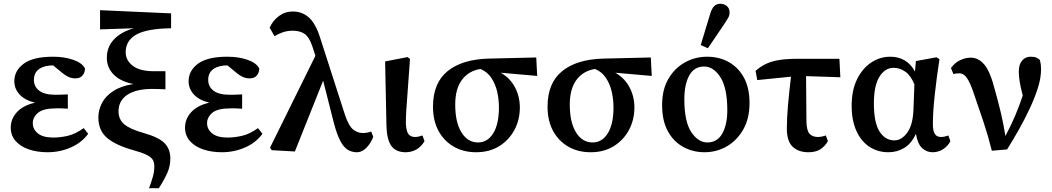

<svg xmlns="http://www.w3.org/2000/svg" viewBox="-20 -794 5581 1019"><path d="M232 14Q178 14 133.5 -1Q89 -16 63 -45.5Q37 -75 37 -117Q37 -163 70 -199Q103 -235 166 -249Q112 -262 84 -292.5Q56 -323 56 -363Q56 -419 106 -456Q156 -493 262 -493Q322 -493 369 -476.5Q416 -460 431 -431Q431 -409 418 -393.5Q405 -378 380 -378Q361 -378 343 -386Q325 -394 296 -419L262 -447Q215 -447 187.5 -427.5Q160 -408 160 -370Q160 -334 188.5 -312.5Q217 -291 275 -291Q290 -291 304 -291.5Q318 -292 340 -293V-217Q315 -219 303.5 -219Q292 -219 281 -219Q210 -219 182 -195.5Q154 -172 154 -140Q154 -108 181 -86Q208 -64 263 -64Q301 -64 341 -73.5Q381 -83 424 -114L448 -84Q414 -37 356 -11.5Q298 14 232 14Z M771 205Q783 173 791 145Q799 117 799 89Q799 67 790 53Q781 39 757.5 27.5Q734 16 691 4Q596 -22 549 -61.5Q502 -101 502 -171Q502 -210 521 -247Q540 -284 581.5 -311Q623 -338 688 -348Q618 -362 582.5 -399Q547 -436 547 -487Q547 -545 585 -585Q623 -625 690 -644L511 -638V-740L888 -723V-644Q758 -642 702.5 -610Q647 -578 647 -517Q647 -474 684.5 -445Q722 -416 796 -416H858V-320Q836 -321 819 -321.5Q802 -322 788 -322Q703 -322 656 -291Q609 -260 609 -203Q609 -160 640 -134Q671 -108 743 -88Q824 -65 854 -33.5Q884 -2 884 47Q884 87 868.5 122.5Q853 158 823 205Z M1157 14Q1103 14 1058.5 -1Q1014 -16 988 -45.5Q962 -75 962 -117Q962 -163 995 -199Q1028 -235 1091 -249Q1037 -262 1009 -292.5Q981 -323 981 -363Q981 -419 1031 -456Q1081 -493 1187 -493Q1247 -493 1294 -476.5Q1341 -460 1356 -431Q1356 -409 1343 -393.5Q1330 -378 1305 -378Q1286 -378 1268 -386Q1250 -394 1221 -419L1187 -447Q1140 -447 1112.5 -427.5Q1085 -408 1085 -370Q1085 -334 1113.5 -312.5Q1142 -291 1200 -291Q1215 -291 1229 -291.5Q1243 -292 1265 -293V-217Q1240 -219 1228.5 -219Q1217 -219 1206 -219Q1135 -219 1107 -195.5Q1079 -172 1079 -140Q1079 -108 1106 -86Q1133 -64 1188 -64Q1226 -64 1266 -73.5Q1306 -83 1349 -114L1373 -84Q1339 -37 1281 -11.5Q1223 14 1157 14Z M1873 14Q1849 14 1827.5 2Q1806 -10 1787.5 -43.5Q1769 -77 1752 -141L1695 -366L1545 10L1422 3L1413 -10L1654 -498L1637 -550Q1621 -597 1597 -614Q1573 -631 1533 -631Q1505 -631 1480.5 -622.5Q1456 -614 1437 -602L1411 -647Q1428 -685 1460.5 -709Q1493 -733 1534 -733Q1584 -733 1619.5 -701Q1655 -669 1678 -597L1811 -184Q1831 -125 1854.5 -106.5Q1878 -88 1906 -88Q1928 -88 1950 -96L1961 -68Q1950 -37 1926.5 -11.5Q1903 14 1873 14Z M2133 14Q2081 14 2057 -19.5Q2033 -53 2031 -126L2024 -468L2143 -491L2156 -481Q2149 -379 2144 -315.5Q2139 -252 2136.5 -212Q2134 -172 2134 -140Q2136 -97 2148 -82Q2160 -67 2183 -67Q2193 -67 2203 -69.5Q2213 -72 2222 -75L2233 -45Q2218 -18 2192 -2Q2166 14 2133 14Z M2507 14Q2440 14 2388.5 -15.5Q2337 -45 2307.5 -99Q2278 -153 2278 -228Q2278 -353 2355 -416Q2432 -479 2573 -483L2826 -489L2831 -391L2638 -408Q2689 -378 2714 -329Q2739 -280 2739 -224Q2739 -158 2710 -104Q2681 -50 2629 -18Q2577 14 2507 14ZM2396 -239Q2396 -145 2429 -91.5Q2462 -38 2517 -38Q2568 -38 2598 -87Q2628 -136 2628 -224Q2628 -267 2618.5 -308Q2609 -349 2587.5 -381Q2566 -413 2530 -428Q2467 -418 2431.5 -370Q2396 -322 2396 -239Z M3115 14Q3048 14 2996.5 -15.5Q2945 -45 2915.5 -99Q2886 -153 2886 -228Q2886 -353 2963 -416Q3040 -479 3181 -483L3434 -489L3439 -391L3246 -408Q3297 -378 3322 -329Q3347 -280 3347 -224Q3347 -158 3318 -104Q3289 -50 3237 -18Q3185 14 3115 14ZM3004 -239Q3004 -145 3037 -91.5Q3070 -38 3125 -38Q3176 -38 3206 -87Q3236 -136 3236 -224Q3236 -267 3226.5 -308Q3217 -349 3195.5 -381Q3174 -413 3138 -428Q3075 -418 3039.5 -370Q3004 -322 3004 -239Z M3719 14Q3657 14 3605.5 -14.5Q3554 -43 3524 -98.5Q3494 -154 3494 -236Q3494 -318 3527 -375Q3560 -432 3614.5 -462.5Q3669 -493 3733 -493Q3797 -493 3848 -464.5Q3899 -436 3928.5 -381.5Q3958 -327 3958 -247Q3958 -165 3924.5 -106.5Q3891 -48 3837 -17Q3783 14 3719 14ZM3734 -38Q3787 -38 3813.5 -85.5Q3840 -133 3840 -209Q3840 -327 3803.5 -384Q3767 -441 3717 -441Q3664 -441 3638 -393.5Q3612 -346 3612 -267Q3612 -149 3648.5 -93.5Q3685 -38 3734 -38ZM3699 -555 3749 -720Q3758 -750 3771 -762Q3784 -774 3802 -774Q3824 -774 3838 -761.5Q3852 -749 3852 -728Q3852 -712 3844.5 -699Q3837 -686 3823 -665L3737 -538Z M3999 -369 3990 -418Q4016 -441 4045.5 -455Q4075 -469 4115.5 -475.5Q4156 -482 4216 -482H4435L4440 -384L4258 -390L4260 -149Q4261 -101 4276.5 -84Q4292 -67 4321 -67Q4332 -67 4343 -69.5Q4354 -72 4363 -75L4374 -45Q4358 -17 4333.5 -1.5Q4309 14 4271 14Q4217 14 4186.5 -15.5Q4156 -45 4156 -112Q4156 -167 4162 -234.5Q4168 -302 4178 -387Z M4618 -245Q4618 -143 4648 -96Q4678 -49 4727 -49Q4765 -49 4795 -90Q4825 -131 4828 -213L4833 -346Q4814 -393 4785 -413.5Q4756 -434 4723 -434Q4677 -434 4647.5 -387Q4618 -340 4618 -245ZM4695 14Q4639 14 4595 -14.5Q4551 -43 4525.5 -98.5Q4500 -154 4500 -233Q4500 -315 4528.5 -373Q4557 -431 4603.5 -462Q4650 -493 4705 -493Q4748 -493 4781.5 -473.5Q4815 -454 4836 -414L4841 -470L4950 -490L4966 -480Q4951 -383 4941 -291Q4931 -199 4931 -136Q4931 -99 4941.5 -83Q4952 -67 4974 -67Q4985 -67 4994.5 -69.5Q5004 -72 5013 -75L5024 -45Q5012 -20 4986.5 -3Q4961 14 4929 14Q4898 14 4874 -8Q4850 -30 4841 -84Q4818 -33 4780 -9.5Q4742 14 4695 14Z M5244 6Q5224 -74 5200 -146Q5176 -218 5150 -293Q5129 -356 5111.5 -380.5Q5094 -405 5072 -405Q5062 -405 5054.5 -404Q5047 -403 5040 -401L5027 -433Q5048 -462 5076.5 -475Q5105 -488 5132 -488Q5173 -488 5204 -451.5Q5235 -415 5259 -321Q5279 -251 5293 -190.5Q5307 -130 5316 -72Q5344 -125 5366.5 -177Q5389 -229 5408 -287Q5396 -333 5391.5 -362.5Q5387 -392 5387 -414Q5387 -452 5404.5 -472.5Q5422 -493 5449 -493Q5469 -493 5479.5 -488.5Q5490 -484 5499 -476Q5502 -464 5503.5 -453Q5505 -442 5505 -423Q5505 -381 5489 -329.5Q5473 -278 5446.5 -221Q5420 -164 5388.5 -108Q5357 -52 5325 -1Z"/></svg>

Font: Source Serif Pro Semibold
Style: Regular
Weight: 600
Designer: Frank Grießhammer
Foundry: Adobe Systems Incorporated
Version: Version 3.000;hotconv 1.0.109;makeotfexe 2.5.65596